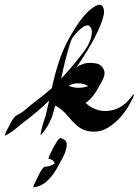

<svg xmlns="http://www.w3.org/2000/svg" viewBox="-59 -557 584 808"><path d="M271 -187.5Q289.6 -187.5 304.2 -192.4L312.5 -194.3Q293.9 -206.5 269 -206.5Q248.5 -206.5 229.5 -195.8H230Q250 -187.5 271 -187.5ZM198.7 -226.1Q224.6 -253.9 249 -283.2Q285.2 -326.7 301.3 -350.1Q325.2 -385.3 327.6 -421.4Q327.6 -436 320.3 -444.8Q315.9 -450.2 309.1 -450.2Q300.8 -450.2 289.6 -442.9Q268.6 -427.2 252 -405.8Q246.6 -397.5 244.1 -395L245.1 -397.5Q238.8 -383.8 234.4 -369.6Q212.9 -298.8 198.7 -226.1ZM-39.1 14.6 -34.7 0Q-27.3 -15.6 -18.1 -30.8Q-16.1 -34.2 -14.2 -39.1Q0 -66.4 11.2 -71.8Q36.6 -84 58.6 -105Q68.4 -113.3 77.1 -120.1Q130.4 -160.2 159.2 -186.5Q170.9 -241.2 188 -294.4Q214.4 -377.9 274.9 -465.3Q307.1 -511.2 343.3 -531.7Q353 -537.1 359.9 -537.1Q367.2 -537.1 372.6 -530.8Q378.9 -519.5 378.9 -506.8Q378.9 -500.5 377.4 -494.1Q360.4 -416.5 262.7 -273.4Q288.6 -292.5 320.3 -292.5Q329.1 -292.5 345.9 -290Q362.8 -287.6 375.5 -269.5Q380.9 -259.3 380.9 -249Q380.9 -229 359.9 -197.8Q333.5 -145 301.3 -124.5Q314.5 -110.8 332 -102.1Q357.9 -89.8 383.8 -89.8Q449.7 -89.8 494.6 -150.4Q502 -159.7 503.9 -159.7Q504.9 -159.7 504.9 -158.7Q504.9 -155.8 501 -147Q461.9 -60.5 395 -19.5Q368.2 -2.9 336.9 -2.9Q292 -2.9 262.2 -30.8Q245.6 -45.4 231.4 -63Q209.5 -90.3 180.2 -109.4L173.3 -112.3Q167.5 -89.4 160.2 -66.4Q148.4 -35.6 128.9 -8.3L116.2 7.3Q112.8 11.7 111.3 11.7V10.3Q118.2 -29.8 132.8 -68.4Q140.6 -101.1 147.9 -134.3Q104 -90.3 38.1 -40.5Q25.9 -31.7 13.7 -21Q-10.7 1 -39.1 14.6ZM80.6 231V230.5Q80.6 228.5 89.4 209Q93.8 200.2 96.9 193.4Q100.1 186.5 101.1 185.1Q102.1 183.6 103.5 180.2L111.3 165.5Q123.5 145.5 130.4 144.5Q149.9 144.5 166.5 133.8L170.9 130.9Q166.5 114.3 145 110.8L144.5 109.9Q144.5 106.9 153.3 88.4Q164.1 66.9 165 65.4Q166 64 167.5 61L175.8 46.4Q188 24.4 194.8 24.4Q220.7 29.3 221.7 48.8V53.7Q221.7 81.5 191.9 130.4Q143.1 228 80.6 231Z"/></svg>

Font: Terrible Cursive
Style: Regular
Weight: 400
Designer: GGBotNet
Foundry: GGBotNet
Version: 1.00